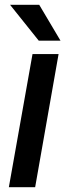

<svg xmlns="http://www.w3.org/2000/svg" viewBox="-20 -783 282 803"><path d="M127 0H17L116 -557H225ZM233 -613H142L22 -763H144Z"/></svg>

Font: Open Sauce One Medium Italic
Style: Regular
Weight: 500
Italic angle: -10°
Designer: Alfredo Marco Pradil
Foundry: Creative Sauce Fz LLC
Version: Version 1.477